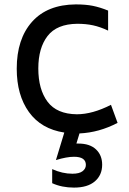

<svg xmlns="http://www.w3.org/2000/svg" viewBox="-20 -589 586 872"><path d="M444 159Q444 206 411 234.5Q378 263 316 263Q261 263 217 243V179Q263 200 309 200Q340 200 355 188.5Q370 177 370 160Q370 123 316 123Q283 123 234 138L272 13Q167 -3 111.5 -80Q56 -157 56 -277Q56 -412 125.5 -490Q195 -568 324 -569Q369 -569 401.5 -562.5Q434 -556 471 -541V-450Q435 -467 402.5 -474Q370 -481 331 -481Q238 -480 196 -425.5Q154 -371 154 -278Q154 -183 196 -127Q238 -71 329 -70Q400 -70 484 -113L514 -31Q430 13 341 17L327 63H336Q388 63 416 89.5Q444 116 444 159Z"/></svg>

Font: Biryani
Style: Regular
Weight: 400
Designer: Dan Reynolds and Mathieu Réguer
Foundry: Dan Reynolds and Mathieu Réguer
Version: Version 1.004; ttfautohint (v1.1) -l 5 -r 5 -G 72 -x 0 -D la